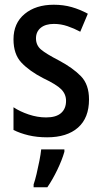

<svg xmlns="http://www.w3.org/2000/svg" viewBox="-20 -570 430 811"><path d="M356 -150Q356 -72 309.5 -31Q263 10 179 10Q136 10 100.5 1.5Q65 -7 37 -21V-117Q64 -99 101 -86.5Q138 -74 175 -74Q217 -74 238 -92.5Q259 -111 259 -144Q259 -172 239 -192.5Q219 -213 162 -240Q104 -270 70.5 -305.5Q37 -341 37 -404Q37 -472 84 -511Q131 -550 207 -550Q248 -550 283 -540Q318 -530 351 -512L319 -436Q293 -450 265 -459.5Q237 -469 208 -469Q172 -469 152 -452.5Q132 -436 132 -408Q132 -379 153 -361Q174 -343 230 -314Q288 -283 322 -248Q356 -213 356 -150ZM252 71Q242 106 222 147.5Q202 189 180 221H122V209Q128 192 134.5 164.5Q141 137 146.5 109Q152 81 154 61H252Z"/></svg>

Font: Noto Sans Lao Condensed Medium
Style: Regular
Weight: 500
Width: 3
Designer: Monotype Design Team
Foundry: Monotype Imaging Inc.
Version: Version 2.003; ttfautohint (v1.8.4.7-5d5b)